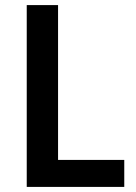

<svg xmlns="http://www.w3.org/2000/svg" viewBox="-20 -827 533 754"><path d="M85 -93V-807H208V-199H468V-93Z"/></svg>

Font: Noto Sans Telugu UI SemiCondensed SemiBold
Style: Regular
Weight: 600
Width: 4
Designer: Jelle Bosma - Monotype Design Team
Foundry: Monotype Imaging Inc.
Version: Version 2.005; ttfautohint (v1.8.4.7-5d5b)